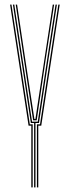

<svg xmlns="http://www.w3.org/2000/svg" viewBox="-20 -820 306 840"><path d="M129.2 0V-281.8H115L72.2 -564L36.5 -800H42.5L78.2 -564L120.2 -287.8H145.2L186.8 -564L223 -800H229L192.8 -564L150.5 -281.8H135.2V0ZM117 0V-270.2H105L24.2 -800H30.2L110.5 -276H123V0ZM141.5 0V-276H155L235.2 -800H241.2L160.5 -270.2H147.5V0ZM125 -293.5 84 -564 48.8 -800H54.8L90 -564L130.5 -299.2H135L174.8 -564L210.8 -800H216.8L180.5 -564L140.5 -293.5Z"/></svg>

Font: Big Shoulders Inline Display Thin ExtraLight
Style: Regular
Weight: 250
Version: Version 2.002